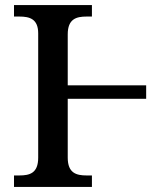

<svg xmlns="http://www.w3.org/2000/svg" viewBox="-20 -734 652 754"><path d="M35 0H341V-45H320C280 -45 246 -54 246 -115V-346H554V-399H246V-599C246 -660 280 -669 320 -669H341V-714H35V-669H56C96 -669 130 -660 130 -603V-115C130 -54 97 -45 56 -45H35Z"/></svg>

Font: Noto Serif Thai Medium
Style: Regular
Weight: 500
Designer: Monotype Design Team
Foundry: Monotype Imaging Inc.
Version: Version 1.901;PS 001.901;hotconv 1.0.88;makeotf.lib2.5.64775